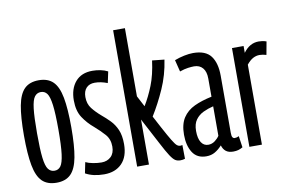

<svg xmlns="http://www.w3.org/2000/svg" viewBox="-78 -878 1543 1026"><g transform="rotate(-10 693.5 -365.0)"><path d="M23 -268Q23 -369 34.5 -430Q46 -491 74 -518.5Q102 -546 152 -546Q201 -546 229 -518.5Q257 -491 268.5 -430Q280 -369 280 -268Q280 -168 268.5 -106.5Q257 -45 229 -17.5Q201 10 152 10Q102 10 74 -17.5Q46 -45 34.5 -106.5Q23 -168 23 -268ZM94 -268Q94 -181 99.5 -135Q105 -89 118 -72Q131 -55 152 -55Q173 -55 185.5 -72Q198 -89 204 -135Q210 -181 210 -268Q210 -356 204 -402Q198 -448 185.5 -465Q173 -482 152 -482Q131 -482 118 -465Q105 -448 99.5 -402Q94 -356 94 -268Z M309 -13 321 -72Q337 -64 361.5 -59.5Q386 -55 407 -55Q438 -55 458 -74Q478 -93 478 -129Q478 -169 454.5 -195.5Q431 -222 401 -248Q366 -277 342 -313.5Q318 -350 318 -407Q318 -470 350.5 -508Q383 -546 443 -546Q465 -546 487 -541.5Q509 -537 526 -528L513 -467Q477 -481 444 -481Q415 -481 398.5 -463.5Q382 -446 382 -414Q382 -377 401.5 -352Q421 -327 449 -303Q472 -284 493.5 -262Q515 -240 528.5 -209Q542 -178 542 -131Q542 -63 506.5 -26.5Q471 10 410 10Q350 10 309 -13Z M824 7Q808 7 796.5 0Q785 -7 769.5 -30.5Q754 -54 728 -104L654 -244V0H590V-740H654V-370L685 -311Q713 -357 735 -412.5Q757 -468 767 -545L833 -538Q821 -456 788.5 -383Q756 -310 718 -249L752 -185Q780 -133 795 -108.5Q810 -84 818.5 -77Q827 -70 837 -70Q839 -70 842 -70.5Q845 -71 848 -72L849 3Q837 7 824 7Z M866 -124Q866 -181 888.5 -215.5Q911 -250 951.5 -269Q992 -288 1046 -299V-398Q1046 -435 1029 -455Q1012 -475 982 -475Q969 -475 949.5 -472.5Q930 -470 904 -461L888 -525Q914 -535 941 -540.5Q968 -546 989 -546Q1057 -546 1085.5 -508Q1114 -470 1114 -401V-91Q1114 -73 1118.5 -66.5Q1123 -60 1130 -60Q1142 -60 1153 -66L1162 -4Q1150 3 1138 6.5Q1126 10 1110 10Q1085 10 1070.5 -1.5Q1056 -13 1050 -34Q1032 -14 1011.5 -2Q991 10 964 10Q914 10 890 -27.5Q866 -65 866 -124ZM933 -133Q933 -92 947 -70.5Q961 -49 985 -49Q1005 -49 1021 -61Q1037 -73 1046 -87V-247Q1017 -240 991.5 -228Q966 -216 949.5 -193.5Q933 -171 933 -133Z M1262 -536V-499Q1296 -546 1345 -546Q1355 -546 1365 -544.5Q1375 -543 1387 -539L1374 -468Q1364 -471 1354.5 -472.5Q1345 -474 1337 -474Q1319 -474 1302 -465Q1285 -456 1267 -434V0H1199V-536Z"/></g></svg>

Font: Georama ExtraCondensed
Style: Regular
Weight: 400
Width: 2
Designer: Jean-Baptiste Levee
Foundry: Production Type
Version: Version 1.000